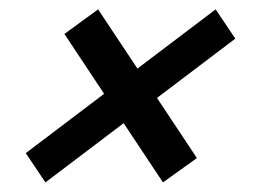

<svg xmlns="http://www.w3.org/2000/svg" viewBox="-20 -430 556 410"><path d="M35 -103 440.5 -410 482.5 -347.5 77 -40.5ZM117.5 -357.5 189.5 -410 400.5 -92.5 328 -40.5Z"/></svg>

Font: Newsreader 16pt 16pt ExtraBold
Style: Italic
Weight: 800
Italic angle: -17°
Version: Version 1.003